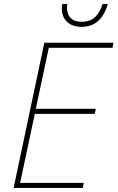

<svg xmlns="http://www.w3.org/2000/svg" viewBox="-20 -924 578 944"><path d="M47 0 198 -714H538L533 -689H220L156 -389H451L446 -364H151L79 -25H392L387 0ZM380 -792Q337 -792 310.5 -816Q284 -840 284 -883Q284 -896 286 -904H311Q307 -883 312 -863Q317 -843 333.5 -830Q350 -817 381 -817Q424 -817 448 -840.5Q472 -864 484 -904H510Q494 -849 462 -820.5Q430 -792 380 -792Z"/></svg>

Font: Noto Sans Disp Thin
Style: Italic
Weight: 100
Italic angle: -12°
Designer: Monotype Design Team
Foundry: Monotype Imaging Inc.
Version: Version 2.000;GOOG;noto-source:20170915:90ef993387c0